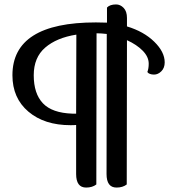

<svg xmlns="http://www.w3.org/2000/svg" viewBox="-20 -828 873 865"><path d="M461 -675Q435 -678 415 -678L414 3Q396 17 368 17Q323 17 323 -44V-265Q315 -264 298 -264Q180 -264 108 -325Q36 -386 36 -489Q36 -727 412 -727Q421 -727 437 -726.5Q453 -726 462 -726V-794Q475 -808 503 -808Q522 -808 537 -792.5Q552 -777 552 -747V-709Q628 -686 675 -640Q722 -594 722 -547Q722 -522 707 -507Q692 -492 674 -492Q663 -492 655.5 -495Q648 -498 646 -501L644 -504Q650 -519 650 -541Q650 -572 623 -599.5Q596 -627 552 -647L551 3Q533 17 505 17Q460 17 460 -44ZM132 -489Q132 -406 173.5 -362.5Q215 -319 306 -316H323L324 -672Q235 -658 183.5 -613.5Q132 -569 132 -489Z"/></svg>

Font: Sofia
Style: Regular
Weight: 400
Designer: Paula Nazal and Daniel Hernndez
Foundry: Paula Nazal, Daniel Hernndez
Version: Version 1.001